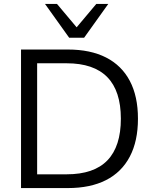

<svg xmlns="http://www.w3.org/2000/svg" viewBox="-20 -957 782 977"><path d="M87 0V-705H325Q440 -705 519.5 -664.5Q599 -624 640.5 -545.5Q682 -467 682 -353Q682 -239 640.5 -160Q599 -81 519.5 -40.5Q440 0 325 0ZM169 -70H319Q458 -70 526.5 -141Q595 -212 595 -353Q595 -494 526 -564.5Q457 -635 319 -635H169ZM332 -765 209 -937H270L370 -818L470 -937H531L408 -765Z"/></svg>

Font: NunitoSans1
Style: Book
Weight: 400
Designer: Vernon Adams
Foundry: Vernon Adams
Version: Version 3.101;gftools[0.9.27]